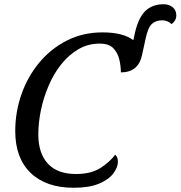

<svg xmlns="http://www.w3.org/2000/svg" viewBox="-20 -877 853 907"><path d="M328 10Q198 10 125 -60Q52 -130 52 -258Q52 -347 81 -430.5Q110 -514 164.5 -580Q219 -646 295 -685Q371 -724 464 -724Q562 -724 610 -687L614 -706Q630 -787 663.5 -822Q697 -857 753 -857Q778 -857 795.5 -843Q813 -829 813 -803Q813 -781 791 -763Q771 -781 747 -781Q716 -781 697.5 -764Q679 -747 668 -695L651 -617Q642 -575 616.5 -555Q591 -535 551 -535Q551 -563 544 -594.5Q537 -626 516 -648.5Q495 -671 451 -671Q396 -671 350.5 -644.5Q305 -618 269.5 -573.5Q234 -529 210 -473Q186 -417 173.5 -357.5Q161 -298 161 -242Q161 -153 206 -104Q251 -55 339 -55Q410 -55 454.5 -83.5Q499 -112 524 -146Q537 -136 537 -113Q537 -87 515.5 -58Q494 -29 448 -9.5Q402 10 328 10Z"/></svg>

Font: NotoSerif-Italic
Style: Regular
Weight: 400
Italic angle: -12°
Designer: Monotype Design Team
Foundry: Monotype Imaging Inc.
Version: Version 2.007; ttfautohint (v1.8) -l 8 -r 50 -G 200 -x 14 -D